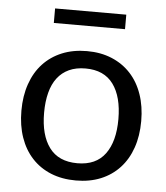

<svg xmlns="http://www.w3.org/2000/svg" viewBox="-50 -719 668 771"><g transform="rotate(5 283.5 -333.5)"><path d="M284 -514.5Q339.5 -514.5 384 -496Q428.5 -477.5 460 -443.5Q491.5 -409.5 508.2 -361.2Q525 -313 525 -253.5Q525 -193.5 508.2 -145.5Q491.5 -97.5 460 -63.5Q428.5 -29.5 384 -11.2Q339.5 7 284 7Q228 7 183.2 -11.2Q138.5 -29.5 107 -63.5Q75.5 -97.5 58.8 -145.5Q42 -193.5 42 -253.5Q42 -313 58.8 -361.2Q75.5 -409.5 107 -443.5Q138.5 -477.5 183.2 -496Q228 -514.5 284 -514.5ZM284 -62.5Q359 -62.5 396 -112.8Q433 -163 433 -253Q433 -343.5 396 -394Q359 -444.5 284 -444.5Q246 -444.5 217.8 -431.5Q189.5 -418.5 170.8 -394Q152 -369.5 142.8 -333.8Q133.5 -298 133.5 -253Q133.5 -163 170.8 -112.8Q208 -62.5 284 -62.5ZM141 -674H428V-615.5H141Z"/></g></svg>

Font: Lato 2
Style: Regular
Weight: 400
Designer: Lukasz Dziedzic with Adam Twardoch and Botio Nikoltchev
Foundry: tyPoland Lukasz Dziedzic
Version: Version 2.015; 2015-08-06; http://www.latofonts.com/